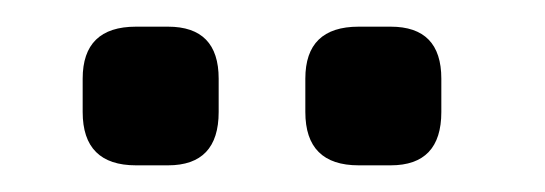

<svg xmlns="http://www.w3.org/2000/svg" viewBox="-20 -705 409 144"><path d="M82 -581Q42 -581 42 -621V-646Q42 -685 82 -685H106Q144 -685 144 -646V-621Q144 -581 106 -581ZM249 -581Q209 -581 209 -621V-646Q209 -685 249 -685H273Q311 -685 311 -646V-621Q311 -581 273 -581Z"/></svg>

Font: Jura
Style: Bold
Weight: 700
Designer: Daniel Johnson, Alexei Vanyashin
Foundry: Daniel Johnson
Version: Version 5.103